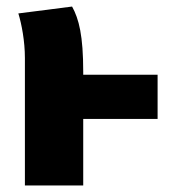

<svg xmlns="http://www.w3.org/2000/svg" viewBox="-20 -566 518 586"><path d="M461 -338H234V-347C234 -457 221 -508 200 -546L36 -525C46 -493 56 -440 56 -389V0H234V-203H461Z"/></svg>

Font: Fira Sans ExtraBold
Style: Regular
Weight: 800
Designer: bBox Type GmbH & Carrois Corporate GbR & Edenspiekermann AG
Foundry: bBox Type GmbH & Carrois Corporate GbR & Edenspiekermann AG
Version: Version 4.300;PS 004.300;hotconv 1.0.88;makeotf.lib2.5.64775